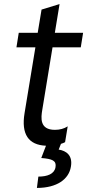

<svg xmlns="http://www.w3.org/2000/svg" viewBox="-20 -706 426 939"><path d="M236.9 -474.4H375L386.4 -545.5H248.2L271.3 -686.1L183.2 -659.1L164.4 -545.5H71.7L60.4 -474.4H153.1L100.1 -152.7C83.1 -49.7 119 3.2 204.9 6.7L181.8 66.8C235.8 71 257.1 79.5 251.4 112.2C245.7 144.9 211.6 157.7 167.6 157.7L160.5 213.1C258.5 213.1 316.8 170.5 326.7 109.4C336.6 54 304 31.2 267 25.6L278.1 -2.5C285.5 -4.6 292.3 -7.5 298.3 -10.7L311.1 -88.1C293.3 -76.7 272.7 -71 248.6 -71C172.6 -71 180.4 -130.7 186.8 -169Z"/></svg>

Font: TID UI
Style: Italic
Weight: 400
Italic angle: -9.39999°
Designer: The TID Project Authors
Foundry: Bakken & Bæck
Version: Version 1.001;hotconv 1.0.109;makeotfexe 2.5.65596